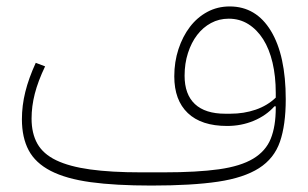

<svg xmlns="http://www.w3.org/2000/svg" viewBox="-20 -564 956 596"><path d="M450 12Q338 12 261.5 1.5Q185 -9 137.5 -33.5Q90 -58 69 -97.5Q48 -137 48 -194Q48 -236 58.5 -278.5Q69 -321 91 -369L120 -358Q98 -312 88 -273Q78 -234 78 -196Q78 -150 96 -118Q114 -86 154.5 -66.5Q195 -47 260 -38Q325 -29 418 -29H487Q592 -29 659.5 -38.5Q727 -48 766 -71.5Q805 -95 820.5 -133.5Q836 -172 836 -229V-234H832Q806 -205 767.5 -189Q729 -173 685 -173Q605 -173 563 -213Q521 -253 521 -327Q521 -372 534 -411.5Q547 -451 569.5 -480.5Q592 -510 623.5 -527Q655 -544 693 -544Q775 -544 821 -468Q867 -392 867 -256Q867 -176 849 -124Q831 -72 784 -42Q737 -12 656.5 0Q576 12 450 12ZM695 -211Q737 -211 773.5 -223.5Q810 -236 836 -261V-276Q836 -327 826 -369.5Q816 -412 797 -442Q778 -472 751 -489Q724 -506 690 -506Q660 -506 635 -492.5Q610 -479 592 -455.5Q574 -432 563.5 -399.5Q553 -367 553 -329Q553 -271 585 -241Q617 -211 679 -211Z"/></svg>

Font: IBM Plex Sans Arabic ExtraLight
Style: Regular
Weight: 200
Designer: Mike Abbink, Paul van der Laan, Pieter van Rosmalen, Wael Morcos, Khajak Apelian
Foundry: Bold Monday
Version: Version 1.1